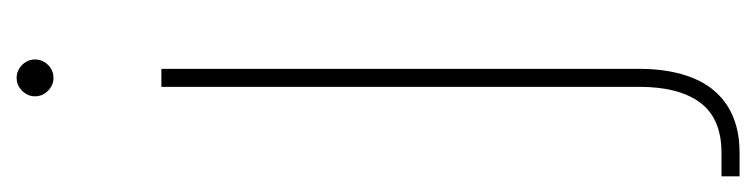

<svg xmlns="http://www.w3.org/2000/svg" viewBox="-414 -366 940 239"><g transform="rotate(-90 56.5 -246.0)"><path d="M90.8 -515.6V79.1Q90.8 118.2 79.3 146.2Q67.9 174.3 44.4 189.2Q21 204.1 -13.7 204.1H-43V181.6H-13.7Q28.8 181.6 48.6 155.3Q68.4 128.9 68.4 79.1V-515.6ZM56.6 -672.9Q56.6 -679.2 59.8 -684.3Q63 -689.5 68.1 -692.6Q73.2 -695.8 79.6 -695.8Q85.9 -695.8 91.1 -692.6Q96.2 -689.5 99.4 -684.3Q102.5 -679.2 102.5 -672.9Q102.5 -666.5 99.4 -661.4Q96.2 -656.2 91.1 -653.1Q85.9 -649.9 79.6 -649.9Q73.2 -649.9 68.1 -653.1Q63 -656.2 59.8 -661.4Q56.6 -666.5 56.6 -672.9Z"/></g></svg>

Font: Intratopia Thin
Style: Regular
Weight: 100
Designer: Rasmus Andersson
Foundry: rsms
Version: Version 3.000;Glyphs 3.2.3 (3260)